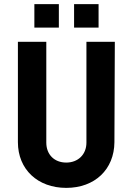

<svg xmlns="http://www.w3.org/2000/svg" viewBox="-20 -903 645 933"><path d="M302 10C441 10 535 -80 536 -212L538 -700H400V-210C400 -152 359 -113 302 -113C244 -113 205 -152 205 -210V-700H67V-212C67 -80 163 10 302 10ZM340 -769H459V-883H340ZM147 -769H266V-883H147Z"/></svg>

Font: Finlandica SemiBold
Style: Regular
Weight: 600
Designer: Niklas Ekholm, Juho Hiilivirta, Jaakko Suomalainen
Foundry: Helsinki Type Studio
Version: Version 2.000;Glyphs 3.2 (3202)